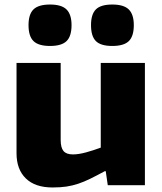

<svg xmlns="http://www.w3.org/2000/svg" viewBox="-20 -818 717 848"><path d="M201 -615Q150 -615 128 -636.5Q106 -658 106 -707Q106 -755 128 -776.5Q150 -798 201 -798Q252 -798 274 -776Q296 -754 296 -707Q296 -658 274 -636.5Q252 -615 201 -615ZM476 -615Q425 -615 403.5 -636.5Q382 -658 382 -707Q382 -755 403.5 -776.5Q425 -798 476 -798Q527 -798 549 -776Q571 -754 571 -707Q571 -658 549 -636.5Q527 -615 476 -615ZM212 10Q135 10 94 -30Q53 -70 53 -141V-540H248V-200Q248 -166 260.5 -151Q273 -136 302 -136Q327 -136 360 -145Q393 -154 425 -166V-540H620V0H456L447 -62H443Q406 -42 378.5 -28.5Q351 -15 325.5 -6.5Q300 2 273.5 6Q247 10 212 10Z"/></svg>

Font: Encode Sans Normal
Style: ExtraBold
Weight: 800
Designer: Pablo Impallari, Andres Torresi
Foundry: Pablo Impallari, Andres Torresi
Version: Version 1.000; ttfautohint (v1.00) -l 8 -r 50 -G 200 -x 14 -